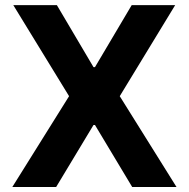

<svg xmlns="http://www.w3.org/2000/svg" viewBox="-20 -748 755 768"><path d="M207.5 -727.5 354 -479.5H359.9L506.8 -727.5H680.7L459 -363.3L686 0H508.8L359.9 -248H354L204.6 0H29.3L256.3 -363.3L33.2 -727.5Z"/></svg>

Font: Konkhmer Sleokchher
Style: Regular
Weight: 400
Designer: Suon May Sophanith
Version: Version 1.000; ttfautohint (v1.8.4.7-5d5b);gftools[0.9.23]